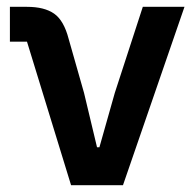

<svg xmlns="http://www.w3.org/2000/svg" viewBox="-20 -542 571 562"><path d="M188 0 59 -420H9V-522H59Q110 -522 138.5 -502Q167 -482 181 -428L226 -270L264 -111H271L316 -270L398 -522H520L340 0Z"/></svg>

Font: IBM Plex Sans SmBld
Style: Regular
Weight: 600
Designer: Mike Abbink, Paul van der Laan, Pieter van Rosmalen
Foundry: Bold Monday
Version: Version 3.005